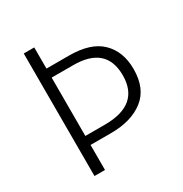

<svg xmlns="http://www.w3.org/2000/svg" viewBox="-167 -846 929 974"><g transform="rotate(-30 297.5 -359.0)"><path d="M107.4 0V-717.8H168.9V-593.8H301.8Q427.7 -593.8 489.3 -533.7Q550.8 -473.6 550.8 -371.1Q550.8 -256.8 479.5 -201.7Q408.2 -146.5 289.1 -146.5H168.9V0ZM168.9 -199.2H283.2Q487.3 -199.2 487.3 -371.1Q487.3 -541 294.9 -541H168.9Z"/></g></svg>

Font: Gothic A1 Light
Style: Regular
Weight: 300
Version: Version 2.50